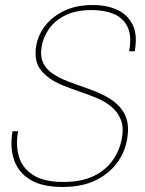

<svg xmlns="http://www.w3.org/2000/svg" viewBox="-20 -732 575 764"><path d="M229 12Q146 12 98.5 -18Q51 -48 35 -98.5Q19 -149 30 -210H52Q42 -156 55 -110Q68 -64 111 -36Q154 -8 232 -8Q303 -8 351.5 -31Q400 -54 428 -93.5Q456 -133 465 -181Q473 -226 460.5 -256.5Q448 -287 422.5 -308Q397 -329 364 -342.5Q331 -356 295.5 -368Q260 -380 228 -393Q173 -416 143.5 -452Q114 -488 124 -550Q132 -594 160.5 -630.5Q189 -667 236.5 -689.5Q284 -712 349 -712Q405 -712 446.5 -693Q488 -674 508 -633.5Q528 -593 516 -528H494Q505 -589 487.5 -625Q470 -661 432.5 -676.5Q395 -692 345 -692Q283 -692 241 -671.5Q199 -651 176 -618.5Q153 -586 146 -549Q139 -509 151.5 -482.5Q164 -456 190.5 -438.5Q217 -421 251 -408Q285 -395 321.5 -382.5Q358 -370 391 -354Q415 -342 435 -326.5Q455 -311 469 -290Q483 -269 487.5 -242Q492 -215 486 -179Q477 -125 444.5 -82Q412 -39 358.5 -13.5Q305 12 229 12Z"/></svg>

Font: DM Sans 28pt Thin
Style: Italic
Weight: 250
Italic angle: -10°
Version: Version 4.004;gftools[0.9.30]